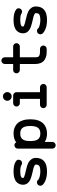

<svg xmlns="http://www.w3.org/2000/svg" viewBox="978 -1676 843 2840"><g transform="rotate(-90 1400.0 -255.5)"><path d="M286 -477Q389 -477 438 -440Q458 -425 458 -400Q458 -380 443.5 -365.5Q429 -351 408 -351Q391 -351 377 -362Q348 -378 286 -378Q228 -378 203 -364Q193 -359 190.5 -354.5Q188 -350 188 -336Q188 -334 188 -333Q188 -328 206 -320Q226 -310 301.5 -293.5Q377 -277 412 -259Q443 -243 464 -214Q485 -185 485 -148Q485 -66 435 -24Q385 18 283 18Q198 18 137 -11Q104 -27 85 -47Q73 -62 73 -81Q73 -101 87.5 -116Q102 -131 122 -131Q146 -131 161 -113Q164 -109 173 -103.5Q182 -98 213 -89.5Q244 -81 283 -81Q349 -81 371 -100Q386 -112 386 -148Q386 -156 383 -159.5Q380 -163 366 -170Q344 -182 288.5 -193Q233 -204 185 -221Q137 -238 112 -268Q88 -297 88 -336Q88 -374 106.5 -405Q125 -436 156 -452Q203 -477 286 -477Z M957 -229Q957 -277 947.5 -308Q938 -339 920.5 -353.5Q903 -368 886 -373Q869 -378 845 -378Q821 -378 804 -373Q787 -368 769.5 -353.5Q752 -339 743 -308Q734 -277 734 -229Q734 -182 743 -151Q752 -120 769.5 -105.5Q787 -91 804 -86Q821 -81 845 -81Q869 -81 886 -86Q903 -91 920.5 -105.5Q938 -120 947.5 -151Q957 -182 957 -229ZM845 -477Q872 -477 897 -472.5Q922 -468 952.5 -452Q983 -436 1004.5 -410.5Q1026 -385 1041 -338Q1056 -291 1056 -229Q1056 -100 993 -37Q938 18 845 18Q771 18 721 -16V97Q721 117 706.5 131.5Q692 146 671.5 146Q651 146 636.5 131.5Q622 117 622 97V-414Q622 -435 636.5 -449.5Q651 -464 672 -464Q701 -464 715 -438Q767 -477 845 -477Z M1349 -615Q1368 -634 1394.5 -634Q1421 -634 1439.5 -615Q1458 -596 1458 -569.5Q1458 -543 1439.5 -524Q1421 -505 1394.5 -505Q1368 -505 1349 -524Q1330 -543 1330 -569.5Q1330 -596 1349 -615ZM1294 -384Q1274 -384 1259.5 -398.5Q1245 -413 1245 -433.5Q1245 -454 1259.5 -468.5Q1274 -483 1294 -483H1408Q1428 -483 1442.5 -468.5Q1457 -454 1457 -434V-86H1529Q1550 -86 1564.5 -71.5Q1579 -57 1579 -36.5Q1579 -16 1564.5 -1.5Q1550 13 1529 13H1271Q1250 13 1235.5 -1.5Q1221 -16 1221 -36.5Q1221 -57 1235.5 -71.5Q1250 -86 1271 -86H1358V-384Z M1874 -607Q1874 -628 1889 -642.5Q1904 -657 1924 -657Q1944 -657 1958.5 -642.5Q1973 -628 1973 -607V-483H2133Q2153 -483 2167.5 -468.5Q2182 -454 2182 -433.5Q2182 -413 2167.5 -398.5Q2153 -384 2133 -384H1973V-154Q1973 -118 1986 -105Q2003 -86 2057 -86H2096Q2096 -86 2097 -86Q2118 -86 2132.5 -71.5Q2147 -57 2147 -36.5Q2147 -16 2132.5 -1.5Q2118 13 2097 13Q2096 13 2096 13H2057Q2035 13 2016 11Q1997 9 1969 -1Q1941 -11 1921.5 -28Q1902 -45 1888 -77.5Q1874 -110 1874 -154V-384H1785Q1765 -384 1750.5 -398.5Q1736 -413 1736 -433.5Q1736 -454 1750.5 -468.5Q1765 -483 1785 -483H1874Z M2526 -477Q2629 -477 2678 -440Q2698 -425 2698 -400Q2698 -380 2683.5 -365.5Q2669 -351 2648 -351Q2631 -351 2617 -362Q2588 -378 2526 -378Q2468 -378 2443 -364Q2433 -359 2430.5 -354.5Q2428 -350 2428 -336Q2428 -334 2428 -333Q2428 -328 2446 -320Q2466 -310 2541.5 -293.5Q2617 -277 2652 -259Q2683 -243 2704 -214Q2725 -185 2725 -148Q2725 -66 2675 -24Q2625 18 2523 18Q2438 18 2377 -11Q2344 -27 2325 -47Q2313 -62 2313 -81Q2313 -101 2327.5 -116Q2342 -131 2362 -131Q2386 -131 2401 -113Q2404 -109 2413 -103.5Q2422 -98 2453 -89.5Q2484 -81 2523 -81Q2589 -81 2611 -100Q2626 -112 2626 -148Q2626 -156 2623 -159.5Q2620 -163 2606 -170Q2584 -182 2528.5 -193Q2473 -204 2425 -221Q2377 -238 2352 -268Q2328 -297 2328 -336Q2328 -374 2346.5 -405Q2365 -436 2396 -452Q2443 -477 2526 -477Z"/></g></svg>

Font: Brass Mono
Style: Bold
Weight: 700
Monospace: yes
Version: Version 1.100; ttfautohint (v1.8.3) -l 8 -r 50 -G 200 -x 14 